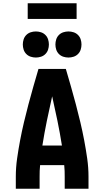

<svg xmlns="http://www.w3.org/2000/svg" viewBox="-20 -1158 640 1178"><path d="M77 0V-74Q77 -130 85 -186Q93 -242 103.5 -297.5Q114 -353 127 -408Q140 -463 154.5 -517.5Q169 -572 184.5 -626.5Q200 -681 216 -735H384Q400 -681 415.5 -626.5Q431 -572 445.5 -517.5Q460 -463 473 -408Q486 -353 496.5 -297.5Q507 -242 515 -186Q523 -130 523 -74V0H377V-74Q377 -91 376.5 -109Q376 -127 374 -145H226Q224 -127 223.5 -109Q223 -91 223 -74V0ZM240 -265H360Q348 -341 332.5 -416.5Q317 -492 300 -567Q283 -492 267.5 -416.5Q252 -341 240 -265ZM400 -805Q384 -805 368.5 -810Q353 -815 341.5 -826.5Q330 -838 325 -853.5Q320 -869 320 -885Q320 -901 325 -916.5Q330 -932 341.5 -943.5Q353 -955 368.5 -960Q384 -965 400 -965Q416 -965 431.5 -960Q447 -955 458.5 -943.5Q470 -932 475 -916.5Q480 -901 480 -885Q480 -869 475 -853.5Q470 -838 458.5 -826.5Q447 -815 431.5 -810Q416 -805 400 -805ZM200 -805Q184 -805 168.5 -810Q153 -815 141.5 -826.5Q130 -838 125 -853.5Q120 -869 120 -885Q120 -901 125 -916.5Q130 -932 141.5 -943.5Q153 -955 168.5 -960Q184 -965 200 -965Q216 -965 231.5 -960Q247 -955 258.5 -943.5Q270 -932 275 -916.5Q280 -901 280 -885Q280 -869 275 -853.5Q270 -838 258.5 -826.5Q247 -815 231.5 -810Q216 -805 200 -805ZM150 -1042V-1138H450V-1042Z"/></svg>

Font: Iosevka Curly Heavy Extended
Style: Regular
Weight: 900
Width: 7
Monospace: yes
Designer: Belleve Invis
Foundry: Belleve Invis
Version: Version 11.1.0; ttfautohint (v1.8.3)